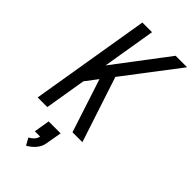

<svg xmlns="http://www.w3.org/2000/svg" viewBox="-300 -800 1111 1111"><g transform="rotate(45 255.5 -245.0)"><path d="M23 0 145 -735H224L170 -409L417 -735H511L257 -402L389 0H308L201 -328L144 -253L102 0ZM173 245 149 202Q165 194 177.5 180.5Q190 167 193 150H150L166 53H264L247 150Q245 165 238.5 179Q232 193 222 205Q212 217 199.5 227Q187 237 173 245Z"/></g></svg>

Font: Iosevka SS04
Style: Italic
Weight: 400
Italic angle: -9°
Monospace: yes
Designer: Belleve Invis
Foundry: Belleve Invis
Version: Version 19.0.0; ttfautohint (v1.8.4)